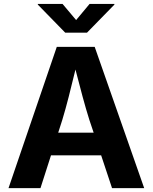

<svg xmlns="http://www.w3.org/2000/svg" viewBox="-20 -969 787 989"><path d="M23.9 0 272.5 -727.5H467.8L722.7 0H557.1L501 -168.9H242.7L188.5 0ZM279.8 -285.6H462.4L440.4 -351.1Q422.9 -406.7 405.3 -471.7Q387.7 -536.6 368.7 -610.8Q350.6 -535.6 334 -470.7Q317.4 -405.8 300.8 -351.1ZM302.2 -948.7 372.1 -865.7 441.4 -948.7H569.3V-945.3L428.2 -800.8H315.9L174.8 -945.3V-948.7Z"/></svg>

Font: Inter
Style: Bold
Weight: 700
Designer: Rasmus Andersson
Foundry: rsms
Version: Version 4.001;git-9221beed3